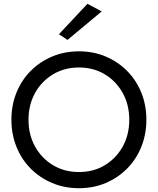

<svg xmlns="http://www.w3.org/2000/svg" viewBox="-20 -980 830 1010"><path d="M515 -920 440 -960 290 -800 335 -770ZM40 -350Q40 -274 66.5 -208Q93 -142 141 -93.5Q189 -45 254 -17.5Q319 10 395 10Q472 10 536.5 -17.5Q601 -45 649 -93.5Q697 -142 723.5 -208Q750 -274 750 -350Q750 -427 723.5 -492.5Q697 -558 649 -606.5Q601 -655 536.5 -682.5Q472 -710 395 -710Q319 -710 254 -682.5Q189 -655 141 -606.5Q93 -558 66.5 -492.5Q40 -427 40 -350ZM130 -350Q130 -429 164.5 -491Q199 -553 259 -589Q319 -625 395 -625Q472 -625 531.5 -589Q591 -553 625.5 -491Q660 -429 660 -350Q660 -271 625.5 -209Q591 -147 531.5 -111Q472 -75 395 -75Q319 -75 259 -111Q199 -147 164.5 -209Q130 -271 130 -350Z"/></svg>

Font: Jost-400-Book
Style: Regular
Weight: 400
Version: Version 3.200; ttfautohint (v0.97) -l 8 -r 50 -G 200 -x 14 -